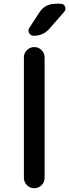

<svg xmlns="http://www.w3.org/2000/svg" viewBox="-20 -1000 368 1020"><path d="M276 -980H302Q319 -980 325.5 -965Q332 -950 321 -937L242 -847Q210 -810 159 -810Q143 -810 135 -824Q127 -838 136 -852L188 -932Q218 -980 276 -980ZM107 -55V-695Q107 -718 123.5 -734Q140 -750 162 -750Q184 -750 200.5 -734Q217 -718 217 -695V-55Q217 -32 200.5 -16Q184 0 162 0Q140 0 123.5 -16Q107 -32 107 -55Z"/></svg>

Font: Rounded Mplus 1c Medium
Style: Regular
Weight: 500
Version: Version 1.059.20150529